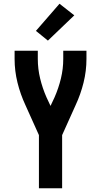

<svg xmlns="http://www.w3.org/2000/svg" viewBox="-20 -1006 540 1026"><path d="M188 0V-284L116 -444Q89 -502 73.5 -564.5Q58 -627 58 -691V-735H182V-691Q182 -638 194.5 -586.5Q207 -535 228 -487L250 -440L272 -487Q293 -535 305.5 -586.5Q318 -638 318 -691V-735H442V-691Q442 -627 426.5 -564.5Q411 -502 384 -444L312 -284V0ZM236 -789 172 -841 298 -986 377 -924Z"/></svg>

Font: Iosevka Term Curly Extrabold
Style: Regular
Weight: 800
Designer: Belleve Invis
Foundry: Belleve Invis
Version: Version 32.3.0